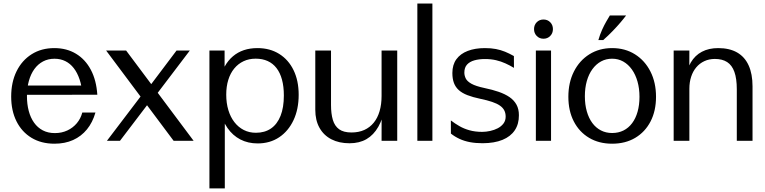

<svg xmlns="http://www.w3.org/2000/svg" viewBox="-20 -778 4228 1061"><path d="M281.2 16.1Q207.9 16.1 154.2 -16.4Q100.4 -49 71.1 -107.7Q41.8 -166.4 41.8 -244.1Q41.8 -323.7 71.5 -384.1Q101.3 -444.5 154.9 -478.3Q208.6 -512.2 280.2 -512.2Q348.4 -512.2 399.8 -481.1Q451.3 -450.1 481.9 -392.5Q512.5 -335 517.8 -254.4H435.8Q432.3 -301.9 419.9 -338.9Q407.5 -375.9 387.6 -401.5Q367.8 -427 341 -440.2Q314.1 -453.4 281.2 -453.4Q246.1 -453.4 218 -438.6Q189.9 -423.8 170.1 -396.6Q150.3 -369.3 139.6 -331.2Q128.9 -293 128.9 -246.5Q128.9 -202.5 138.8 -165Q148.7 -127.6 168.2 -100.2Q187.6 -72.8 216.5 -57.6Q245.4 -42.5 283.2 -42.5Q321.1 -42.5 352.2 -57.1Q383.3 -71.7 404.7 -97.3Q426.1 -123 434.7 -156H507.4Q491.9 -101.5 460.5 -63.1Q429.1 -24.6 383.9 -4.2Q338.7 16.1 281.2 16.1ZM108.6 -254.1 97.2 -305.4H495.4L496.6 -254.4Z M939.4 0 566.4 -498.8H676.9L1049.9 0ZM570.9 0 779.6 -274.6 819.9 -232.4 643.1 0ZM830.4 -237.3 792.4 -282.2 955.6 -498.8H1029Z M1137.3 263V-498.8H1221.1V-314.4L1193.3 -334.3Q1213.9 -421.9 1267.3 -467Q1320.6 -512.2 1402.8 -512.2Q1471.6 -512.2 1522.9 -480.1Q1574.2 -448.1 1602.3 -390.1Q1630.5 -332 1630.5 -254.2Q1630.5 -174.6 1602 -114Q1573.5 -53.4 1522.7 -19.4Q1471.8 14.6 1404 14.6Q1350.5 14.6 1308.2 -7.3Q1265.8 -29.3 1236.8 -71.1Q1207.8 -112.8 1194.3 -173L1222.3 -193.1V263ZM1394 -44.3Q1443 -44.3 1477.5 -68Q1512 -91.8 1530.3 -137.8Q1548.6 -183.8 1548.6 -250.2Q1548.6 -300.1 1538.2 -338.1Q1527.9 -376.1 1508 -401.8Q1488.1 -427.6 1459.1 -440.7Q1430.2 -453.8 1392.8 -453.8Q1355.7 -453.8 1325.7 -439.6Q1295.8 -425.5 1274.3 -399.3Q1252.8 -373.1 1241.5 -336.5Q1230.2 -300 1230.2 -254.8Q1230.2 -208.2 1241.9 -169.6Q1253.6 -130.9 1275.4 -102.9Q1297.1 -74.9 1327.2 -59.6Q1357.2 -44.3 1394 -44.3Z M1911.5 13.7Q1853.8 13.7 1811.2 -8.3Q1768.7 -30.3 1745.5 -71.8Q1722.3 -113.2 1722.3 -171.5V-498.8H1809.2V-197.7Q1809.2 -149.6 1819.3 -115.6Q1829.4 -81.6 1854 -63.7Q1878.6 -45.9 1922 -45.9Q1962.1 -45.9 1993.1 -59.8Q2024 -73.8 2045.3 -100Q2066.7 -126.2 2077.6 -163.6Q2088.6 -201 2088.6 -247.8V-498.8H2175.1V0H2088.6L2088.9 -212.2L2108.6 -189.9Q2096.3 -123 2070.7 -77.7Q2045 -32.3 2005.5 -9.3Q1966.1 13.7 1911.5 13.7Z M2286.3 0V-758.4H2369.4V0Z M2647 13.5Q2608.2 13.5 2576.7 7.5Q2545.1 1.4 2519.3 -10.6Q2493.5 -22.5 2471.7 -39.8L2471.5 -112.5Q2493.8 -95.4 2519 -80.9Q2544.3 -66.4 2575.1 -57.9Q2605.9 -49.3 2644.4 -49.3Q2665.9 -49.3 2688.6 -54.3Q2711.4 -59.2 2730.8 -69.3Q2750.2 -79.5 2762.3 -95.5Q2774.3 -111.4 2774.3 -133.5Q2774.3 -153 2766.7 -167.9Q2759.1 -182.8 2742.7 -194.3Q2726.3 -205.8 2699.5 -214.9Q2672.8 -224 2634.2 -232Q2592.4 -240.8 2563 -252.2Q2533.6 -263.6 2515.3 -280.1Q2497 -296.6 2488.4 -319.7Q2479.8 -342.7 2479.8 -374.6Q2479.8 -420.3 2502.1 -450.8Q2524.3 -481.2 2564.8 -496.7Q2605.3 -512.2 2659.6 -512.2Q2693.6 -512.2 2720.3 -507.1Q2746.9 -502 2770.9 -492.2Q2794.8 -482.4 2819.8 -468.2L2820.2 -402.9Q2797.4 -416.7 2773.1 -427.7Q2748.9 -438.8 2721.2 -445.3Q2693.5 -451.8 2660.2 -451.8Q2627.5 -451.8 2601.7 -444.6Q2575.9 -437.4 2560.9 -421.1Q2546 -404.8 2546 -376.7Q2546 -360.5 2553.7 -344.5Q2561.4 -328.6 2585.2 -315.2Q2609.1 -301.8 2657.2 -291.6Q2700.9 -282.6 2735.8 -270.5Q2770.8 -258.4 2795.9 -241.2Q2820.9 -223.9 2834.2 -199.5Q2847.5 -175.1 2847.5 -141.5Q2847.9 -92.8 2824.7 -58.1Q2801.5 -23.4 2756.7 -5.1Q2711.9 13.2 2647 13.5Z M2941.2 0V-498.8H3025.1V0ZM2983.3 -564Q2960.9 -564 2946 -579.3Q2931.1 -594.5 2931.1 -617.2Q2931.1 -639.9 2946 -655.1Q2960.9 -670.2 2983.3 -670.2Q3005.7 -670.2 3020.6 -655.1Q3035.5 -639.9 3035.5 -617.2Q3035.5 -594.5 3020.6 -579.3Q3005.7 -564 2983.3 -564Z M3362.7 16.1Q3289.9 16.1 3235.5 -16.3Q3181 -48.6 3150.9 -107Q3120.8 -165.3 3120.8 -243.1Q3120.8 -322 3151.5 -382.7Q3182.1 -443.5 3236.8 -477.8Q3291.4 -512.2 3362.7 -512.2Q3434.4 -512.2 3489 -477.8Q3543.6 -443.5 3574.4 -382.7Q3605.2 -322 3605.2 -243.1Q3605.2 -165.5 3575.1 -107.1Q3544.9 -48.8 3490.4 -16.3Q3435.9 16.1 3362.7 16.1ZM3362.7 -43Q3397.4 -43 3425.4 -56.9Q3453.3 -70.9 3473.1 -97.3Q3492.9 -123.6 3503.3 -160.6Q3513.8 -197.6 3513.8 -243.1Q3513.8 -289.2 3502.8 -327.6Q3491.9 -366 3471.8 -394.2Q3451.6 -422.5 3423.9 -438.1Q3396.1 -453.6 3362.7 -453.6Q3329.1 -453.6 3301.4 -438.6Q3273.8 -423.5 3253.6 -395.7Q3233.5 -368 3222.7 -330Q3212 -292 3212 -246.2Q3212 -200.2 3222.7 -162.7Q3233.4 -125.1 3253.2 -98.3Q3273 -71.6 3300.7 -57.3Q3328.4 -43 3362.7 -43ZM3286.6 -556.6Q3295.5 -587.4 3306.9 -612.8Q3318.3 -638.2 3329.9 -658.3Q3341.6 -678.4 3350.1 -692.5H3439.8Q3428.3 -676.8 3409.5 -654.7Q3390.8 -632.6 3366.5 -607.4Q3342.2 -582.1 3313.4 -556.6Z M3702.7 0V-498.8H3789.5L3788.8 -297.6L3766.5 -335.4Q3774.3 -393.3 3797.4 -432.7Q3820.6 -472.1 3858.8 -492.1Q3897 -512.2 3948.8 -512.2Q4011 -512.2 4053.2 -488.1Q4095.4 -464 4116.9 -416.8Q4138.5 -369.7 4138.5 -300.8V0H4051.6V-284.4Q4051.6 -343.7 4038.3 -380.7Q4025.1 -417.7 3998.3 -435Q3971.4 -452.3 3930.5 -452.3Q3898.4 -452.3 3872.3 -440.1Q3846.2 -428 3827.7 -406Q3809.2 -384.1 3799.4 -354.1Q3789.5 -324 3789.5 -287.9V0Z"/></svg>

Font: Russolo 10pt ExtraLight
Style: Regular
Weight: 200
Designer: Micah Stupak-Hahn
Version: Version 1.000